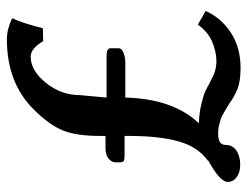

<svg xmlns="http://www.w3.org/2000/svg" viewBox="-98 -582 697 540"><g transform="rotate(-90 250.0 -312.5)"><path d="M252 -436 245.1 -360.8H361.8Q383.8 -360.8 383.8 -350.1V-326.2Q383.8 -318.4 371.1 -313.2Q358.4 -308.1 344.2 -308.1H245.1Q241.7 -173.8 172.9 -101.1Q202.6 -100.1 226.8 -94.2Q251 -88.4 260.7 -84Q270.5 -79.6 288.1 -69.8Q289.1 -69.3 296.6 -65.7Q304.2 -62 305.9 -61Q307.6 -60.1 314.2 -57.6Q320.8 -55.2 324.7 -54.4Q328.6 -53.7 334.7 -52.7Q340.8 -51.8 347.2 -51.8Q373 -51.8 401.4 -63.5Q429.7 -75.2 450.2 -104L488.8 -82Q467.8 -36.6 426.3 -10.3Q384.8 16.1 328.1 16.1Q292 16.1 269.8 7.6Q247.6 -1 226.1 -17.1Q224.1 -18.1 216.1 -22.9Q208 -27.8 205.3 -29.3Q202.6 -30.8 195.6 -34.7Q188.5 -38.6 183.8 -39.8Q179.2 -41 171.9 -43.2Q164.6 -45.4 157.5 -46.1Q150.4 -46.9 142.1 -46.9Q111.8 -46.9 111.8 -25.9Q111.8 -6.3 95.9 4.4Q80.1 15.1 56.2 15.1Q34.7 15.1 21.2 5.1Q7.8 -4.9 7.8 -20Q7.8 -42 68.8 -75.2H66.9Q107.4 -104.5 122.3 -159.7Q137.2 -214.8 137.2 -296.9V-310.1H85Q70.8 -310.1 66.9 -312.3Q63 -314.5 63 -321.8V-335.9Q63 -346.2 73.2 -355Q83.5 -363.8 104 -363.8H137.2V-379.9Q137.2 -445.8 152.8 -484.1Q168.5 -522.5 211.9 -565.9Q287.1 -641.1 408.2 -641.1Q437.5 -641.1 466.8 -627L467.8 -624Q457 -605.5 439.9 -540L403.8 -539.1Q383.3 -574.2 359.9 -574.2Q321.3 -574.2 286.6 -531.5Q252 -488.8 252 -436Z"/></g></svg>

Font: Linear Smooth
Style: Bold
Weight: 700
Designer: Philipp H. Poll, Flanker
Foundry: Philipp H. Poll, reworked by Flanker
Version: Version 1.061 | FøM Fix